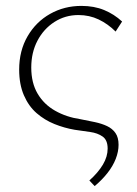

<svg xmlns="http://www.w3.org/2000/svg" viewBox="-20 -436 463 651"><path d="M301 195 283 176Q313 149 329 122Q345 95 345 68Q345 39 328 27Q311 15 285.5 11.5Q260 8 233 4Q198 -2 164.5 -15.5Q131 -29 104 -52.5Q77 -76 61 -113Q45 -150 45 -200Q45 -264 73.5 -313Q102 -362 150 -389Q198 -416 256 -416Q299 -416 333 -402Q367 -388 394 -363L372 -329Q346 -355 314.5 -370Q283 -385 246 -385Q201 -385 164.5 -361.5Q128 -338 107 -298Q86 -258 86 -207Q86 -155 107.5 -118.5Q129 -82 167 -60.5Q205 -39 252 -32Q278 -27 301.5 -22Q325 -17 343 -8.5Q361 0 371.5 15Q382 30 382 55Q382 78 372.5 102.5Q363 127 344.5 150.5Q326 174 301 195Z"/></svg>

Font: Ysabeau ExtraLight
Style: Regular
Weight: 250
Designer: Christian Thalmann (Catharsis Fonts)
Version: Version 2.002